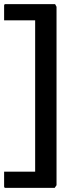

<svg xmlns="http://www.w3.org/2000/svg" viewBox="-25 -735 371 934"><path d="M1 179Q-5 179 -5 171V100H146V-636H-5V-707Q-5 -715 1 -715H243L250 -702V166L241 179Z"/></svg>

Font: Kreon Medium
Style: Regular
Weight: 500
Version: Version 2.002